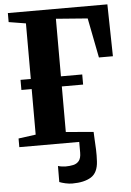

<svg xmlns="http://www.w3.org/2000/svg" viewBox="-63 -789 725 1060"><g transform="rotate(-5 300.0 -259.0)"><path d="M294 225.5Q277 225.5 256.5 221Q236 216.5 223 211L223.5 122Q234 125.5 246.5 127Q259 128.5 265 128.5Q288 128.5 307.8 124.2Q327.5 120 339.8 105Q352 90 352 59.5V0H20V-48L116 -61V-313.5H59V-369.5H116V-677.5L21.5 -693V-743H573L578.5 -455H501L458 -675L283 -688.5V-369.5H401V-313.5H283V-61L436 -48Q436 -34 437.8 -8.2Q439.5 17.5 440.8 49.8Q442 82 440 116Q436.5 178 398.5 201.8Q360.5 225.5 294 225.5Z"/></g></svg>

Font: Merriweather 60pt ExtraBold
Style: Regular
Weight: 800
Version: Version 2.100